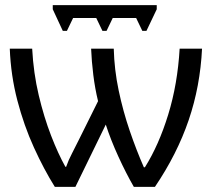

<svg xmlns="http://www.w3.org/2000/svg" viewBox="-20 -726 829 746"><path d="M765 -537Q758 -391 713 -259Q668 -127 582 0H500Q470 -52 440 -117.5Q410 -183 391 -242L273 0H193Q151 -67 112 -152.5Q73 -238 47.5 -335.5Q22 -433 18 -537H105Q110 -442 130.5 -356Q151 -270 178.5 -199Q206 -128 234 -78H237Q246 -104 260 -130.5Q274 -157 287 -184L361 -333Q349 -382 342.5 -435Q336 -488 334 -537H422Q424 -456 441 -375Q458 -294 484 -218Q510 -142 539 -76H543Q597 -162 633.5 -280.5Q670 -399 678 -537ZM589 -706V-690L549 -606H533L509 -656H418L394 -606H378L354 -656H264L240 -606H224L185 -690V-706Z"/></svg>

Font: Noto Sans
Style: Regular
Weight: 400
Designer: Monotype Design Team
Foundry: Monotype Imaging Inc.
Version: Version 1.902